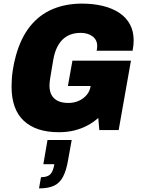

<svg xmlns="http://www.w3.org/2000/svg" viewBox="-20 -720 778 1063"><path d="M305 12Q180 12 112 -51Q44 -114 44 -241Q44 -286 50.5 -329.5Q57 -373 68 -412Q96 -512 147.5 -575.5Q199 -639 271.5 -669.5Q344 -700 434 -700Q497 -700 550 -687Q603 -674 641 -648.5Q679 -623 699.5 -585Q720 -547 720 -496Q720 -483 718.5 -468.5Q717 -454 714 -439H515Q517 -446 517.5 -453Q518 -460 518 -466Q518 -483 511.5 -496Q505 -509 492.5 -518.5Q480 -528 463.5 -533Q447 -538 427 -538Q394 -538 368.5 -528Q343 -518 324.5 -499Q306 -480 293.5 -452.5Q281 -425 275 -389Q268 -347 263.5 -321.5Q259 -296 257 -281.5Q255 -267 254.5 -259.5Q254 -252 254 -246Q254 -215 265.5 -194Q277 -173 300 -161.5Q323 -150 359 -150Q390 -150 416.5 -162Q443 -174 460 -194.5Q477 -215 481 -240L482 -244H356L381 -384H705L637 0H530L524 -67Q496 -42 462.5 -24.5Q429 -7 390.5 2.5Q352 12 305 12ZM196 323 207 261Q242 261 258 245.5Q274 230 281 189H220L243 55H377L357 166Q347 225 328.5 259.5Q310 294 278.5 308.5Q247 323 196 323Z"/></svg>

Font: Archivo SemiCondensed Black
Style: Italic
Weight: 900
Width: 4
Italic angle: -10°
Designer: Hector Gatti
Foundry: Omnibus-Type
Version: Version 2.001